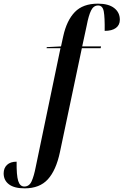

<svg xmlns="http://www.w3.org/2000/svg" viewBox="-114 -790 676 1051"><path d="M21 241Q-36 241 -65 219Q-94 197 -94 159Q-94 130 -75.5 112.5Q-57 95 -23 95Q-24 169 -14.5 200Q-5 231 19 231Q46 231 59 202.5Q72 174 82 122L217 -526H141L142 -532L220 -536L232 -591Q251 -678 295.5 -724Q340 -770 422 -770Q480 -770 511 -746Q542 -722 542 -682Q542 -653 520.5 -637Q499 -621 459 -621Q460 -695 454 -727.5Q448 -760 423 -760Q398 -760 384.5 -732.5Q371 -705 361 -652L336 -536H439L437 -526H334L214 43Q193 142 148 191.5Q103 241 21 241Z"/></svg>

Font: Noto Serif Display ExtraCondensed SemiBold
Style: Italic
Weight: 600
Width: 2
Italic angle: -12°
Designer: Monotype Design Team
Foundry: Monotype Imaging Inc.
Version: Version 2.009